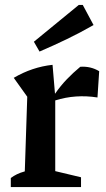

<svg xmlns="http://www.w3.org/2000/svg" viewBox="-20 -762 432 782"><path d="M24 0V-37Q36 -46 49.5 -52.5Q63 -59 81 -64L91 -368L36 -445Q111 -489 194 -498L204 -380Q227 -413 252.5 -439.5Q278 -466 307 -490Q349 -493 384 -472L377 -365Q288 -379 205 -353V-65L310 -40V0ZM141 -552 118 -592 301 -742H317L361 -660Q307 -629 252 -602.5Q197 -576 141 -552Z"/></svg>

Font: Piazzolla SemiBold
Style: Regular
Weight: 600
Designer: Juan Pablo del Peral
Foundry: Huerta Tipografica
Version: Version 1.330